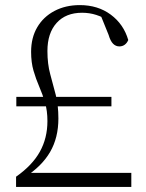

<svg xmlns="http://www.w3.org/2000/svg" viewBox="-20 -733 574 753"><path d="M44 -316V-353H417V-316ZM43 0V-40Q106 -84 136 -137.5Q166 -191 166 -258Q166 -299 156.5 -331Q147 -363 134 -393Q121 -423 111.5 -455.5Q102 -488 102 -530Q102 -585 126 -626Q150 -667 193.5 -690Q237 -713 293 -713Q364 -713 414.5 -675.5Q465 -638 483 -576Q478 -564 469 -557.5Q460 -551 448 -551Q434 -551 423.5 -561.5Q413 -572 406 -596L372 -680L418 -646Q384 -666 357.5 -674.5Q331 -683 302 -683Q238 -683 202 -643Q166 -603 166 -533Q166 -482 177 -442Q188 -402 198.5 -361.5Q209 -321 209 -268Q209 -193 176.5 -137Q144 -81 77 -38L97 -69V-55H495V0Z"/></svg>

Font: Early Summer Mincho VF
Style: Regular
Weight: 250
Designer: GuiWonder
Version: Version 1.002